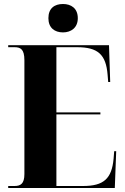

<svg xmlns="http://www.w3.org/2000/svg" viewBox="-20 -940 625 960"><path d="M295 -778C335 -778 369 -801 369 -849C369 -899 335 -920 295 -920C253 -920 222 -899 222 -849C222 -801 253 -778 295 -778ZM21 0H554L561 -184H551L548 -147C539 -46 498 -10 395 -10H262V-368H482V-378H262V-704H365C469 -704 510 -668 518 -566L521 -530H531L525 -714H21V-704H52C81 -704 102 -696 102 -639V-70C102 -20 82 -10 52 -10H21Z"/></svg>

Font: Noto Serif Display Condensed ExtraBold
Style: Regular
Weight: 800
Width: 3
Designer: Monotype Design Team
Foundry: Monotype Imaging Inc.
Version: Version 2.009